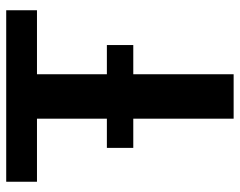

<svg xmlns="http://www.w3.org/2000/svg" viewBox="-97 -675 772 618"><g transform="rotate(-90 289.0 -366.0)"><path d="M122 -408V-323H216V0H359V-323H453V-408H359V-633H565V-732H13V-633H216V-408Z"/></g></svg>

Font: Rosario
Style: Bold
Weight: 700
Designer: Hector Gatti
Foundry: Omnibus Type
Version: Version 1.100